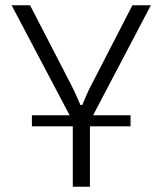

<svg xmlns="http://www.w3.org/2000/svg" viewBox="-20 -504 616 728"><path d="M333 -67 552 -484H482L325 -179C313 -157 302 -130 292 -106H285C274 -130 263 -157 251 -180L94 -484H24L244 -67H101V-25H256V204H321V-25H475V-67Z"/></svg>

Font: SnT
Style: Regular
Weight: 300
Designer: Natanael Gama
Version: Version 1.001;PS 001.001;hotconv 1.0.70;makeotf.lib2.5.58329